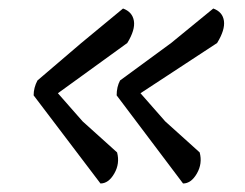

<svg xmlns="http://www.w3.org/2000/svg" viewBox="-20 -578 575 451"><path d="M449 -220Q456 -194 442.5 -170.5Q429 -147 410 -147L254 -354Q254 -374 262 -389L382 -477L481 -558Q503 -550 506 -529Q509 -508 490 -477L310 -359L368 -293ZM255 -220Q262 -194 248.5 -170.5Q235 -147 216 -147L59 -354Q59 -372 68 -389L171 -477L269 -558Q291 -550 294.5 -529Q298 -508 279 -477L116 -359L174 -293Z"/></svg>

Font: Tillana
Style: Regular
Weight: 400
Designer: Lipi Raval (Devanagari, Latin), Jonny Pinhorn (Latin)
Foundry: Indian Type Foundry
Version: Version 2.003;PS 1.0;hotconv 1.0.79;makeotf.lib2.5.61930; tt